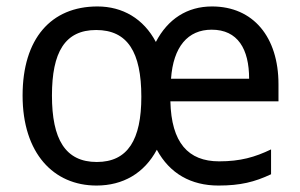

<svg xmlns="http://www.w3.org/2000/svg" viewBox="-20 -565 931 595"><path d="M637 -545C560 -545 500 -506 463 -435C425 -507 360 -545 282 -545C138 -545 50 -445 50 -269C50 -90 146 10 279 10C361 10 427 -28 466 -101C506 -27 572 10 657 10C725 10 769 -1 820 -25V-102C770 -78 725 -65 659 -65C563 -65 511 -123 508 -251H843V-304C843 -450 765 -545 637 -545ZM636 -473C717 -473 752 -413 752 -321H510C517 -420 562 -473 636 -473ZM278 -472C375 -472 418 -404 418 -265C418 -132 376 -63 280 -63C182 -63 141 -134 141 -269C141 -403 181 -472 278 -472Z"/></svg>

Font: Noto Sans Thai
Style: Regular
Weight: 400
Designer: Monotype Design Team
Foundry: Monotype Imaging Inc.
Version: Version 1.901